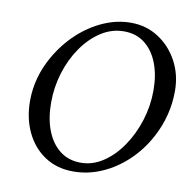

<svg xmlns="http://www.w3.org/2000/svg" viewBox="-76 -726 805 811"><g transform="rotate(10 327.0 -320.5)"><path d="M421.9 -651.4Q487.8 -651.4 540.3 -617.4Q592.8 -583.5 623.5 -526.4Q654.3 -469.2 654.3 -399.4Q654.3 -293.5 604 -199.2Q570.8 -136.2 521 -89.1Q471.2 -42 411.9 -16.1Q352.5 9.8 289.1 9.8Q219.7 9.8 167.7 -24.4Q115.7 -58.6 87.2 -118.2Q58.6 -177.7 58.6 -252.9Q58.6 -354.5 112.3 -447.8Q148.4 -510.3 198.2 -555.9Q248 -601.6 305.7 -626.5Q363.3 -651.4 421.9 -651.4ZM399.4 -610.4Q346.7 -610.4 301 -580.8Q255.4 -551.3 220.7 -501.5Q186 -451.7 166.7 -389.2Q147.5 -326.7 147.5 -260.7Q147.5 -194.3 167 -142.8Q186.5 -91.3 223.9 -61.8Q261.2 -32.2 314.5 -32.2Q365.2 -32.2 410.4 -62.3Q455.6 -92.3 490.2 -143.1Q524.9 -193.8 544.7 -256.8Q564.5 -319.8 564.5 -385.7Q564.5 -451.2 545.2 -501.7Q525.9 -552.2 489 -581.3Q452.1 -610.4 399.4 -610.4Z"/></g></svg>

Font: Metal
Style: Regular
Weight: 400
Designer: Danh Hong
Version: Version 8.002; ttfautohint (v1.8.3)